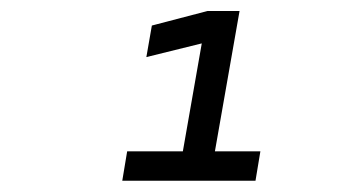

<svg xmlns="http://www.w3.org/2000/svg" viewBox="-20 -713 626 342"><path d="M197.8 -391.1H435.1L443.8 -443.4H362.8L406.7 -693.4H349.6L250.5 -667.5L240.7 -611.3L339.4 -635.7L305.7 -443.4H206.5Z"/></svg>

Font: Cascadia Code NF Light
Style: Italic
Weight: 300
Italic angle: -10°
Monospace: yes
Designer: Aaron Bell
Foundry: Saja Typeworks
Version: Version 2404.023